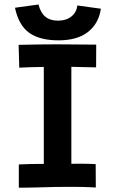

<svg xmlns="http://www.w3.org/2000/svg" viewBox="-20 -850 558 871"><path d="M242.7 -756.3Q281.2 -756.3 304.7 -775.9Q328.1 -795.4 330.6 -825.2L437.5 -810.5Q428.2 -743.7 379.6 -705.3Q331.1 -667 245.6 -667Q160.6 -667 112.8 -700.9Q64.9 -734.9 47.9 -814.9L154.8 -829.6Q171.9 -756.3 242.7 -756.3ZM64.5 -646.5Q159.7 -648.9 236.8 -648.9Q296.9 -648.9 416.5 -647.5L416 -544.4Q384.3 -544.4 354.7 -545.7Q325.2 -546.9 303.7 -546.9V-106.9Q314.5 -106.9 322.8 -107.2Q331.1 -107.4 343.8 -107.4Q380.4 -107.4 414.1 -105.5L414.6 0.5Q364.7 -2.4 312 -2.4Q301.3 -2.4 276.4 -2.2Q251.5 -2 236.3 -2Q223.1 -2 165.8 -0.2Q108.4 1.5 65.4 1.5V-104Q117.2 -106.4 153.3 -106.4H178.7V-546.4Q109.4 -545.4 67.4 -543Z"/></svg>

Font: Fantasque Sans Mono
Style: Bold
Weight: 700
Monospace: yes
Designer: Jany Belluz
Version: Version 1.8.0 ; ttfautohint (v1.8.2)